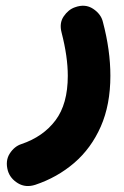

<svg xmlns="http://www.w3.org/2000/svg" viewBox="-20 -331 428 665"><path d="M239.3 -305.7Q274.9 -318.8 302.5 -300.5Q330.1 -282.2 336.4 -254.9Q362.3 -157.2 362.3 -68.4Q362.3 31.7 329.1 107.2Q295.9 182.6 237.1 233.2Q178.2 283.7 102.1 309.1Q68.8 319.8 42.2 303.7Q15.6 287.6 7.3 260.7Q-2.4 226.1 13.7 200.9Q29.8 175.8 54.2 168Q129.4 142.6 172.1 85.9Q214.8 29.3 214.8 -68.4Q214.8 -134.8 193.4 -217.8Q184.6 -251 200.7 -274.4Q216.8 -297.9 239.3 -305.7Z"/></svg>

Font: Mikhak-DS2-FD ExtraBold
Style: Regular
Weight: 800
Designer: Amin Abedi
Version: Version 3.2